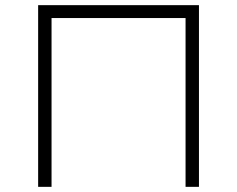

<svg xmlns="http://www.w3.org/2000/svg" viewBox="-20 -725 920 745"><path d="M128 0V-705H752V0H700V-655H180V0Z"/></svg>

Font: Nunito Sans 7pt SemiExpanded ExtraLight
Style: Regular
Weight: 250
Width: 6
Designer: Vernon Adams
Foundry: Vernon Adams
Version: Version 3.101;gftools[0.9.27]